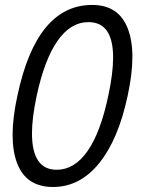

<svg xmlns="http://www.w3.org/2000/svg" viewBox="-20 -744 585 774"><path d="M351.6 -724.1Q458.5 -724.1 495.1 -628.9Q513.7 -581.5 513.7 -513.9Q513.7 -446.3 494.6 -357.9Q457 -181.2 379.4 -85.7Q301.8 9.8 193.6 9.8Q85.4 9.8 48.8 -86.4Q30.8 -133.8 30.8 -201.4Q30.8 -269 50.3 -358.9Q127.9 -724.1 351.6 -724.1ZM108.9 -206.5Q108.9 -59.6 208.5 -59.6Q279.8 -59.6 332.5 -134.5Q385.3 -209.5 416.5 -357.9Q436 -449.2 436 -512.2Q436 -654.8 336.9 -654.8Q264.6 -654.8 211.9 -579.3Q159.2 -503.9 127.9 -357.9Q108.9 -269 108.9 -206.5Z"/></svg>

Font: Open Sans Hebrew Condensed
Style: Italic
Weight: 400
Width: 3
Italic angle: -12°
Foundry: Ascender Corporation, Yanek Iontef
Version: Version 2.001;PS 002.001;hotconv 1.0.70;makeotf.lib2.5.58329